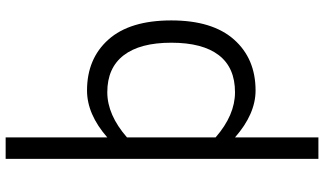

<svg xmlns="http://www.w3.org/2000/svg" viewBox="-248 -638 1120 663"><g transform="rotate(-90 311.5 -306.0)"><path d="M573 -274Q573 -132 507 -57.5Q441 17 331 17Q250 17 169 -54V234H95V-846H169V-495Q249 -565 331 -565Q441 -565 507 -491Q573 -417 573 -274ZM496 -274Q496 -382 452.5 -438.5Q409 -495 325 -495Q247 -495 169 -427V-121Q246 -54 325 -54Q410 -54 453 -110Q496 -166 496 -274Z"/></g></svg>

Font: Biryani Light
Style: Regular
Weight: 300
Designer: Dan Reynolds and Mathieu Réguer
Foundry: Dan Reynolds and Mathieu Réguer
Version: Version 1.004; ttfautohint (v1.1) -l 5 -r 5 -G 72 -x 0 -D la